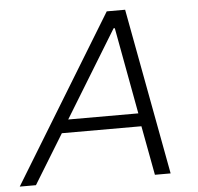

<svg xmlns="http://www.w3.org/2000/svg" viewBox="-71 -739 814 791"><g transform="rotate(-5 335.5 -344.0)"><path d="M-21 0 399 -688H475L603 0H538L500 -204H171L46 0ZM202 -258H492L426 -616H421Z"/></g></svg>

Font: Saira Thin Light
Style: Italic
Weight: 300
Italic angle: -12°
Version: Version 1.101